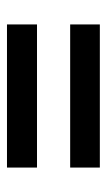

<svg xmlns="http://www.w3.org/2000/svg" viewBox="102 -619 306 550"><g transform="rotate(90 255.0 -344.0)"><path d="M50 -392V-477H460V-392ZM50 -211V-297H460V-211Z"/></g></svg>

Font: Roundo Medium
Style: Regular
Weight: 500
Designer: Namrata Goyal (Gurmukhi), Shiva Nallaperumal (Latin)
Foundry: Indian Type Foundry
Version: Version 1.000;PS 1.0;hotconv 1.0.88;makeotf.lib2.5.647800